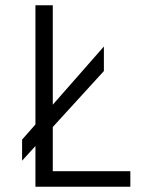

<svg xmlns="http://www.w3.org/2000/svg" viewBox="-20 -710 553 730"><path d="M180.7 -59.1H475.6V0H114.7V-154.8L64 -99.1V-179.2L114.7 -236.8V-689.9H180.7V-312L375 -533.2V-439.9L180.7 -227.1Z"/></svg>

Font: Acari Sans Light
Style: Regular
Weight: 300
Designer: Alfredo Marco Pradil and Stefan Peev
Foundry: Hanken Design Co.
Version: Version 1.045;January 11, 2019;FontCreator 11.5.0.2425 64-bi